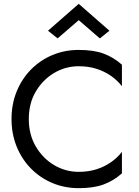

<svg xmlns="http://www.w3.org/2000/svg" viewBox="-20 -970 725 1000"><path d="M280 -770 230 -810 390 -950 550 -810 500 -770 390 -865ZM130 -350Q130 -269 166.5 -207Q203 -145 262 -110Q321 -75 390 -75Q440 -75 481.5 -88Q523 -101 557 -124.5Q591 -148 615 -179V-67Q571 -28 519 -9Q467 10 390 10Q317 10 253.5 -16.5Q190 -43 142 -91.5Q94 -140 67 -206Q40 -272 40 -350Q40 -428 67 -494Q94 -560 142 -608.5Q190 -657 253.5 -683.5Q317 -710 390 -710Q467 -710 519 -691Q571 -672 615 -633V-521Q591 -552 557 -575.5Q523 -599 481.5 -612Q440 -625 390 -625Q321 -625 262 -590Q203 -555 166.5 -493.5Q130 -432 130 -350Z"/></svg>

Font: Jost
Style: Regular
Weight: 400
Version: Version 3.710